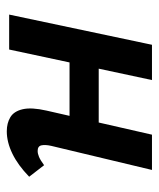

<svg xmlns="http://www.w3.org/2000/svg" viewBox="29 -490 468 566"><g transform="rotate(90 263.0 -207.0)"><path d="M367 7Q343 7 325.5 -3.5Q308 -14 302 -40Q296 -66 306 -110L377 -421H481L410 -124Q406 -106 408.5 -95Q411 -84 425 -84Q433 -84 442.5 -88Q452 -92 467 -103L501 -59Q467 -26 433 -9.5Q399 7 367 7ZM23 0 112 -421H216L126 0ZM108 -178 126 -264H396L377 -178Z"/></g></svg>

Font: Ysabeau Infant
Style: Bold Italic
Weight: 700
Italic angle: -12°
Designer: Christian Thalmann (Catharsis Fonts)
Version: Version 2.001;gftools[0.9.30]; featfreeze: ss01,ss02,lnum